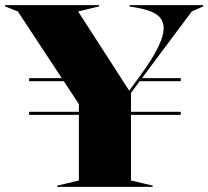

<svg xmlns="http://www.w3.org/2000/svg" viewBox="-40 -732 816 752"><path d="M184 0H558V-5L473 -25V-282H668V-294H473V-368L507 -414H668V-426H516L711 -687L756 -707V-712H467V-707L495 -702C615 -681 652 -629 505 -430L466 -377L266 -687L348 -707V-712H-20V-707L30 -687L202 -426H74V-414H210L269 -324V-294H74V-282H269V-25L184 -5Z"/></svg>

Font: Nyght Serif Dark
Style: Regular
Weight: 800
Designer: Maksym Kobuzan
Version: Version 0.410;Glyphs 3.1.2 (3151)